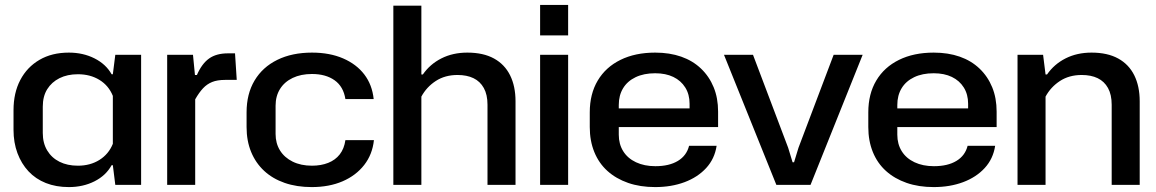

<svg xmlns="http://www.w3.org/2000/svg" viewBox="-20 -752 4703 781"><path d="M260 9Q208 9 166.5 -7.5Q125 -24 96 -55Q67 -86 51 -129Q35 -172 35 -224V-304Q35 -374 62.5 -426.5Q90 -479 140.5 -508.5Q191 -538 260 -538Q318 -538 364.5 -514.5Q411 -491 434 -450H439L449 -529H554V0H449L439 -80H434Q411 -38 364.5 -14.5Q318 9 260 9ZM297 -78Q347 -78 384.5 -101.5Q422 -125 439 -167V-362Q422 -404 384.5 -427Q347 -450 297 -450Q254 -450 222 -434Q190 -418 172 -389Q154 -360 154 -318V-211Q154 -170 172 -140Q190 -110 222 -94Q254 -78 297 -78Z M660 0V-529H765L773 -447H781Q801 -493 830.5 -514Q860 -535 907 -535H936L943 -427H896Q864 -427 843 -418.5Q822 -410 806 -393Q790 -376 774 -348V0Z M1248 9Q1187 9 1138 -8Q1089 -25 1054.5 -57Q1020 -89 1001.5 -134Q983 -179 983 -235V-295Q983 -370 1015.5 -424.5Q1048 -479 1108 -508.5Q1168 -538 1249 -538Q1321 -538 1375.5 -514.5Q1430 -491 1462 -449Q1494 -407 1500 -349H1385Q1377 -400 1341 -425.5Q1305 -451 1249 -451Q1204 -451 1170.5 -435Q1137 -419 1119 -390Q1101 -361 1101 -322V-207Q1101 -169 1119 -140Q1137 -111 1170.5 -94.5Q1204 -78 1249 -78Q1286 -78 1315 -89.5Q1344 -101 1362 -124Q1380 -147 1385 -182H1501Q1495 -124 1461.5 -81Q1428 -38 1373.5 -14.5Q1319 9 1248 9Z M1580 0V-729H1694V-449H1700Q1729 -491 1775.5 -514.5Q1822 -538 1881 -538Q1946 -538 1989.5 -514Q2033 -490 2055 -445.5Q2077 -401 2077 -340V0H1963V-326Q1963 -367 1948 -394Q1933 -421 1906 -434Q1879 -447 1841 -447Q1790 -447 1752.5 -422.5Q1715 -398 1694 -359V0Z M2177 0V-529H2291V0ZM2177 -608V-732H2291V-608Z M2645 9Q2584 9 2535 -8Q2486 -25 2451 -56.5Q2416 -88 2397.5 -133.5Q2379 -179 2379 -235V-295Q2379 -370 2411.5 -424.5Q2444 -479 2504 -508.5Q2564 -538 2645 -538Q2704 -538 2751 -521.5Q2798 -505 2831.5 -473Q2865 -441 2883 -397Q2901 -353 2901 -298V-235H2479V-311H2797L2785 -294V-330Q2785 -368 2767.5 -396Q2750 -424 2719 -439Q2688 -454 2645 -454Q2599 -454 2565.5 -438Q2532 -422 2514.5 -393Q2497 -364 2497 -325V-204Q2497 -166 2515 -137Q2533 -108 2567 -92Q2601 -76 2646 -76Q2702 -76 2737.5 -97.5Q2773 -119 2783 -159H2895Q2887 -106 2852.5 -68.5Q2818 -31 2764.5 -11Q2711 9 2645 9Z M3138 0 2925 -529H3043L3186 -151L3204 -92H3210L3228 -151L3371 -529H3489L3277 0Z M3778 9Q3717 9 3668 -8Q3619 -25 3584 -56.5Q3549 -88 3530.5 -133.5Q3512 -179 3512 -235V-295Q3512 -370 3544.5 -424.5Q3577 -479 3637 -508.5Q3697 -538 3778 -538Q3837 -538 3884 -521.5Q3931 -505 3964.5 -473Q3998 -441 4016 -397Q4034 -353 4034 -298V-235H3612V-311H3930L3918 -294V-330Q3918 -368 3900.5 -396Q3883 -424 3852 -439Q3821 -454 3778 -454Q3732 -454 3698.5 -438Q3665 -422 3647.5 -393Q3630 -364 3630 -325V-204Q3630 -166 3648 -137Q3666 -108 3700 -92Q3734 -76 3779 -76Q3835 -76 3870.5 -97.5Q3906 -119 3916 -159H4028Q4020 -106 3985.5 -68.5Q3951 -31 3897.5 -11Q3844 9 3778 9Z M4119 0V-529H4223L4233 -449H4239Q4268 -491 4314.5 -514.5Q4361 -538 4420 -538Q4485 -538 4528.5 -514Q4572 -490 4594 -445.5Q4616 -401 4616 -340V0H4502V-326Q4502 -367 4487 -394Q4472 -421 4445 -434Q4418 -447 4380 -447Q4329 -447 4291.5 -422.5Q4254 -398 4233 -359V0Z"/></svg>

Font: Hubot Sans Condensed ExtraLight Medium
Style: Regular
Weight: 500
Version: Version 2.000